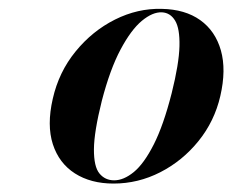

<svg xmlns="http://www.w3.org/2000/svg" viewBox="-20 -732 537 444"><path d="M354 -711.5Q408 -710.5 443 -685.5Q478 -660.5 490.8 -615.5Q503.5 -570.5 489.5 -510Q476 -451.5 439 -405.8Q402 -360 350.8 -333.8Q299.5 -307.5 242.5 -307.5Q190 -307.5 153.2 -331Q116.5 -354.5 102.2 -398.5Q88 -442.5 102 -503.5Q116 -565.5 154.8 -613Q193.5 -660.5 246 -686.8Q298.5 -713 354 -711.5ZM244 -315Q266 -315 289.5 -334.2Q313 -353.5 335.5 -397.8Q358 -442 377 -516.5Q394 -584.5 395 -625.2Q396 -666 385 -684.2Q374 -702.5 354.5 -703.5Q333 -704.5 308 -683.8Q283 -663 258.8 -617.5Q234.5 -572 215.5 -499Q197.5 -427 197.2 -386.8Q197 -346.5 210 -330.8Q223 -315 244 -315Z"/></svg>

Font: Fraunces 120pt SemiBold
Style: Italic
Weight: 600
Italic angle: -16°
Version: Version 1.000;[b76b70a41]